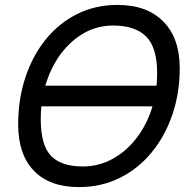

<svg xmlns="http://www.w3.org/2000/svg" viewBox="-20 -746 768 782"><path d="M92 -313 110 -397H676L658 -313ZM301 16Q183 16 118.5 -50Q54 -116 54 -240Q54 -341 83 -429.5Q112 -518 165.5 -584.5Q219 -651 293.5 -688.5Q368 -726 459 -726Q578 -726 645 -658.5Q712 -591 712 -468Q712 -367 682 -279Q652 -191 597 -124.5Q542 -58 467 -21Q392 16 301 16ZM317 -68Q381 -68 436 -97.5Q491 -127 532.5 -179Q574 -231 597 -300Q620 -369 620 -448Q620 -553 575 -597.5Q530 -642 441 -642Q377 -642 323.5 -612Q270 -582 230 -529.5Q190 -477 168 -408Q146 -339 146 -260Q146 -155 187.5 -111.5Q229 -68 317 -68Z"/></svg>

Font: Geist
Style: Italic
Weight: 400
Italic angle: -12°
Designer: Basement.studio, Andrés Briganti, Mateo Zaragoza
Foundry: Basement.studio, Vercel, Andrés Briganti, Guido Ferreyra, Mateo Zaragoza
Version: Version 1.500